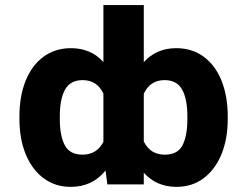

<svg xmlns="http://www.w3.org/2000/svg" viewBox="-20 -727 976 757"><path d="M675.8 9.8Q597.2 9.8 546.9 -45.9V0H403.3L396 -54.7Q344.2 9.8 258.8 9.8Q197.8 9.8 151.9 -24.4Q106 -58.6 81.3 -119.1Q56.6 -179.7 56.6 -257.8V-267.6Q56.6 -348.1 81.3 -409.2Q106 -470.2 152.1 -503.7Q198.2 -537.1 259.8 -537.1Q338.4 -537.1 387.7 -482.4V-707H546.9V-481.9Q596.7 -537.1 674.8 -537.1Q736.8 -537.1 782.7 -503.7Q828.6 -470.2 853.3 -409.2Q877.9 -348.1 877.9 -267.6V-257.8Q877.9 -179.7 853.3 -119.1Q828.6 -58.6 783 -24.4Q737.3 9.8 675.8 9.8ZM628.9 -411.1Q571.8 -411.1 546.9 -357.4V-169.4Q572.3 -117.2 629.9 -117.2Q680.7 -117.2 699.7 -154.5Q718.8 -191.9 718.8 -257.8V-267.6Q718.8 -336.9 698 -374Q677.2 -411.1 628.9 -411.1ZM305.7 -117.2Q334 -117.2 354.7 -130.4Q375.5 -143.6 387.7 -168V-357.9Q362.8 -411.1 305.7 -411.1Q257.3 -411.1 236.6 -374Q215.8 -336.9 215.8 -267.6V-257.8Q215.8 -191.9 235.4 -154.5Q254.9 -117.2 305.7 -117.2Z"/></svg>

Font: Pretendard GOV ExtraBold
Style: Regular
Weight: 800
Designer: Base glyphs from Inter by Rasmus Andersson; Hangeul glyphs from Noto Sans CJK(Source Han Sans) by Jang Soo-young and Kan
Foundry: Kil Hyung-jin
Version: Version 1.309